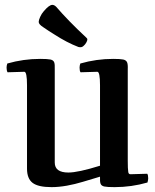

<svg xmlns="http://www.w3.org/2000/svg" viewBox="-20 -756 639 789"><path d="M589 -23Q589 -37 585 -42L516 -40Q508 -40 507 -50Q505 -62 505 -95V-471Q506 -492 502 -500.5Q498 -509 486 -511.5Q474 -514 445 -514Q376 -514 310 -495Q307 -486 307 -478Q307 -464 311 -459L380 -461Q391 -461 391 -406V-75Q301 -47 261 -47Q205 -47 205 -88V-471Q206 -492 202.5 -500.5Q199 -509 187 -511.5Q175 -514 145 -514Q76 -514 10 -495Q7 -486 7 -478Q7 -466 11 -459L80 -461Q91 -461 91 -406V-63Q91 -22 114 -4.5Q137 13 192 13Q221 13 255 7Q288 1 321 -9L391 -30Q390 -9 393.5 -0.5Q397 8 409 10.5Q421 13 451 13Q520 13 586 -6Q589 -17 589 -23ZM195 -736Q182 -736 160 -710Q151 -700 145 -686.5Q139 -673 139 -666Q139 -656 158 -644Q181 -628 204 -614Q255 -581 302 -563Q305 -562 311 -562Q318 -562 324 -568Q330 -573 334.5 -581Q339 -589 339 -594Q339 -598 335 -601Q260 -671 211 -728Q203 -736 195 -736Z"/></svg>

Font: Federant
Style: Regular
Weight: 400
Designer: Olexa M. Volochay, Alexei Vanyashin, Otto Ludwig Naegele
Foundry: Cyreal (www.cyreal.org)
Version: Version 1.011; ttfautohint (v1.4.1)